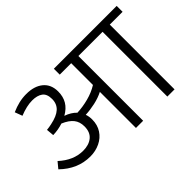

<svg xmlns="http://www.w3.org/2000/svg" viewBox="-113 -895 1170 1170"><g transform="rotate(-45 472.0 -309.5)"><path d="M949.7 -558.1H839.4V0H777.3V-558.1H568.8V0H506.8V-311Q472.7 -293.5 429.2 -283.9Q385.7 -274.4 347.2 -272.9Q355 -251.5 355 -225.1Q355 -178.7 332.5 -144.3Q310.1 -109.9 271.7 -91.6Q233.4 -73.2 187.5 -73.2Q79.1 -73.2 -5.9 -156.2L26.4 -195.3Q98.6 -128.9 181.2 -128.9Q231.4 -128.9 261.7 -153.8Q292 -178.7 292 -228.5Q292 -268.1 271.2 -294.4Q250.5 -320.8 204.6 -340.3Q163.1 -326.7 119.6 -325.7L115.2 -375Q135.3 -377 157.2 -381.8Q215.3 -393.6 242.9 -418.9Q270.5 -444.3 270.5 -486.3Q270.5 -530.3 245.6 -548.1Q220.7 -565.9 178.2 -565.9Q130.9 -565.9 70.3 -541.5L52.2 -589.8Q85.4 -604.5 116.5 -611.8Q147.5 -619.1 180.2 -619.1Q249 -619.1 289.1 -585.9Q329.1 -552.7 329.1 -492.2Q329.1 -448.2 309.8 -415.8Q290.5 -383.3 250.5 -360.8Q293.9 -345.7 320.3 -317.9Q368.2 -319.8 417.5 -332.8Q466.8 -345.7 506.8 -370.6V-558.1H408.2V-608.9H949.7Z"/></g></svg>

Font: Varta
Style: Light
Weight: 300
Designer: Joana Correia, Viktoriya Grabowska, Eben Sorkin
Foundry: Sorkin Type
Version: Version 1.002; ttfautohint (v1.3) -l 8 -r 24 -G 200 -x 12 -H